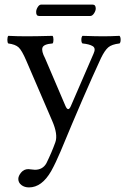

<svg xmlns="http://www.w3.org/2000/svg" viewBox="-20 -588 555 840"><path d="M204.1 160.2Q163.1 231.9 106.9 231.9Q86.9 231.9 73.5 221.4Q60.1 210.9 60.1 194.8Q60.1 181.6 72.5 166.7Q85 151.9 104 151.9Q108.9 151.9 117.4 153.3Q126 154.8 132.8 154.8Q167 154.8 183.1 126Q207 77.1 222.2 34.2Q234.4 0 208 -60.1L94.7 -323.2Q75.7 -367.7 61.3 -380.9Q46.9 -394 16.1 -397.9Q12.2 -401.9 12.2 -413.8Q12.2 -425.8 16.1 -431.2Q56.2 -429.2 97.2 -429.2Q136.2 -429.2 210 -431.2Q213.9 -426.3 213.9 -414.1Q213.9 -401.9 210 -397.9Q170.9 -395 165.8 -379.6Q160.6 -364.3 177.2 -333L266.1 -125Q278.3 -96.7 290 -124L389.2 -353Q400.4 -377 385.7 -386Q371.1 -395 340.8 -397.9Q335.9 -401.9 335.9 -413.8Q335.9 -425.8 340.8 -431.2Q400.9 -429.2 431.9 -429.2Q462.9 -429.2 502.9 -431.2Q507.8 -426.3 507.8 -414.1Q507.8 -401.9 502.9 -397.9Q468.8 -394 453.4 -380.6Q438 -367.2 421.9 -334Q348.6 -175.8 245.1 74.2Q224.1 124 204.1 160.2ZM375 -518.1H150.9Q137.7 -518.1 138.2 -536.1Q138.2 -545.9 145 -556.9Q151.9 -567.9 160.2 -567.9H384.8Q398.9 -567.9 398.9 -550.8Q398.9 -541 391.4 -529.5Q383.8 -518.1 375 -518.1Z"/></svg>

Font: Linux Libertine O
Style: Regular
Weight: 400
Designer: Philipp H. Poll
Foundry: Philipp H. Poll
Version: Version 5.3.0